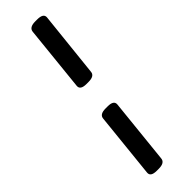

<svg xmlns="http://www.w3.org/2000/svg" viewBox="-306 -771 911 911"><g transform="rotate(-45 150.0 -315.5)"><path d="M158 -388Q117 -388 119 -414L153 -744Q156 -770 196 -770H209Q251 -770 249 -744L214 -414Q212 -388 172 -388ZM103 139Q61 139 64 112L98 -216Q100 -242 140 -242H154Q195 -242 193 -216L159 112Q157 139 116 139Z"/></g></svg>

Font: Asap Expanded Expanded SemiBold
Style: Italic
Weight: 600
Width: 7
Italic angle: -6°
Designer: Pablo Cosgaya
Foundry: Omnibus-Type
Version: Version 3.001; ttfautohint (v1.8.4.7-5d5b)